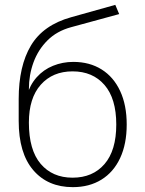

<svg xmlns="http://www.w3.org/2000/svg" viewBox="-20 -763 599 791"><path d="M280 8Q177 8 117 -62Q57 -132 57 -265V-355Q57 -491 107.5 -575.5Q158 -660 273 -692L455 -743L471 -705L273 -651Q214 -635 175.5 -596.5Q137 -558 118 -506Q99 -454 99 -396V-367H90Q103 -413 131 -444.5Q159 -476 198.5 -492Q238 -508 282 -508Q349 -508 398.5 -477Q448 -446 475 -388Q502 -330 502 -250Q502 -170 475 -112Q448 -54 398 -23Q348 8 280 8ZM279 -31Q362 -31 410.5 -87Q459 -143 459 -250Q459 -357 410.5 -413Q362 -469 279 -469Q197 -469 148 -414Q99 -359 99 -258Q99 -145 147.5 -88Q196 -31 279 -31Z"/></svg>

Font: Mulish ExtraLight
Style: Regular
Weight: 200
Designer: Vernon Adams
Foundry: Vernon Adams
Version: Version 3.603